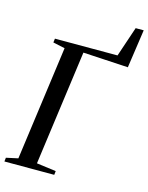

<svg xmlns="http://www.w3.org/2000/svg" viewBox="-135 -1000 835 1083"><g transform="rotate(15 283.0 -459.0)"><path d="M-1 0 1.5 -22.5 70.5 -37.5 161.5 -705 92 -720 95 -743H460.5L519.5 -918H566.5L534 -693.5L270.5 -708.5L179 -37.5L292.5 -22.5L290 0Z"/></g></svg>

Font: Merriweather 120pt
Style: Italic
Weight: 400
Italic angle: -7.8°
Version: Version 2.101